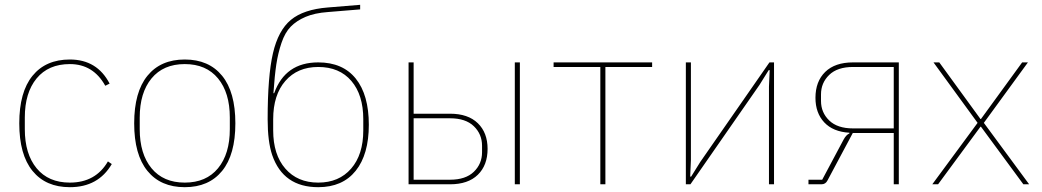

<svg xmlns="http://www.w3.org/2000/svg" viewBox="-20 -765 4326 797"><path d="M270 12Q170 12 115 -55.5Q60 -123 60 -253Q60 -383 115 -450.5Q170 -518 270 -518Q383 -518 435 -418L417 -409Q367 -499 270 -499Q181 -499 132 -439.5Q83 -380 83 -277V-229Q83 -126 132 -66.5Q181 -7 270 -7Q377 -7 428 -95L444 -84Q388 12 270 12Z M902 -55.5Q847 12 747 12Q647 12 592 -55.5Q537 -123 537 -253Q537 -383 592 -450.5Q647 -518 747 -518Q847 -518 902 -450.5Q957 -383 957 -253Q957 -123 902 -55.5ZM934 -229V-277Q934 -380 885 -439.5Q836 -499 747 -499Q658 -499 609 -439.5Q560 -380 560 -277V-229Q560 -126 609 -66.5Q658 -7 747 -7Q836 -7 885 -66.5Q934 -126 934 -229Z M1301 12Q1156 12 1110 -121Q1091 -177 1091 -270Q1091 -449 1113 -544Q1135 -639 1187.5 -682.5Q1240 -726 1341 -734L1475 -745V-726L1341 -715Q1286 -711 1248.5 -695Q1211 -679 1187 -654.5Q1163 -630 1148.5 -587Q1134 -544 1127 -497.5Q1120 -451 1115 -378H1118Q1164 -506 1301 -506Q1403 -506 1457 -438.5Q1511 -371 1511 -247Q1511 -124 1456.5 -56Q1402 12 1301 12ZM1488 -224V-270Q1488 -371 1438.5 -429Q1389 -487 1301 -487Q1215 -487 1164.5 -429Q1114 -371 1114 -270V-224Q1114 -123 1164.5 -65Q1215 -7 1301 -7Q1387 -7 1437.5 -65Q1488 -123 1488 -224Z M1676 0V-506H1697V-293H1848Q1923 -293 1963.5 -253.5Q2004 -214 2004 -147Q2004 -79 1963.5 -39.5Q1923 0 1848 0ZM1697 -19H1848Q1913 -19 1947 -52Q1981 -85 1981 -133V-160Q1981 -208 1947 -241Q1913 -274 1848 -274H1697ZM2117 0V-506H2138V0Z M2472 0V-487H2278V-506H2687V-487H2493V0Z M2827 0V-506H2848V-101L2845 -32H2849L2887 -93L3174 -506H3193V0H3172V-405L3175 -474H3171L3133 -413L2846 0Z M3336 0V-19H3393L3482 -186Q3493 -206 3506 -211V-214Q3438 -218 3401.5 -257Q3365 -296 3365 -359Q3365 -427 3405.5 -466.5Q3446 -506 3521 -506H3711V0H3690V-213H3520L3415 -16Q3407 0 3390 0ZM3521 -232H3690V-487H3521Q3456 -487 3422 -454Q3388 -421 3388 -373V-346Q3388 -298 3422 -265Q3456 -232 3521 -232Z M3874 0H3850L4038 -255L3855 -506H3879L4050 -271H4052L4223 -506H4247L4064 -255L4252 0H4228L4052 -239H4050Z"/></svg>

Font: IBM Plex Sans Thin
Style: Regular
Weight: 100
Designer: Mike Abbink, Paul van der Laan, Pieter van Rosmalen
Foundry: Bold Monday
Version: Version 3.0